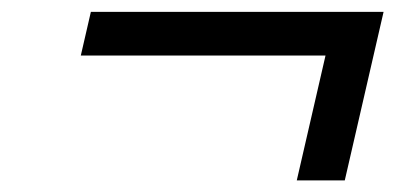

<svg xmlns="http://www.w3.org/2000/svg" viewBox="-20 -463 671 326"><path d="M565.4 -156.7H483.9L532.7 -368.7H117.2L134.3 -442.9H631.3Z"/></svg>

Font: Caudex
Style: Bold
Weight: 700
Italic angle: -13°
Version: Version 1.04